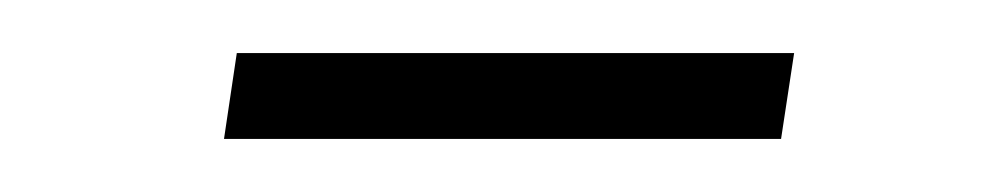

<svg xmlns="http://www.w3.org/2000/svg" viewBox="-20 -349 368 72"><path d="M64 -296.9 68.8 -329.1H277.8L272.9 -296.9Z"/></svg>

Font: Fira Sans Compressed UltraLight
Style: Italic
Weight: 200
Width: 3
Italic angle: -8°
Designer: Carrois Corporate & Edenspiekermann AG
Foundry: Carrois Corporate GbR & Edenspiekermann AG
Version: Version 4.203;PS 004.203;hotconv 1.0.88;makeotf.lib2.5.64775